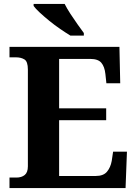

<svg xmlns="http://www.w3.org/2000/svg" viewBox="-20 -951 693 971"><path d="M28 0V-53H63Q89 -53 105 -66Q121 -79 121 -110V-599Q121 -640 103.5 -650.5Q86 -661 62 -661H28V-714H584L588 -530H518L513 -577Q509 -614 492.5 -633.5Q476 -653 437 -653H279V-403H517V-343H279V-61H464Q503 -61 521 -82.5Q539 -104 545 -137L552 -184H622L615 0ZM336 -771Q313 -785 284.5 -804.5Q256 -824 229 -846Q202 -868 180.5 -888Q159 -908 150 -921V-931H307Q318 -909 335.5 -882Q353 -855 371.5 -829Q390 -803 404 -784V-771Z"/></svg>

Font: Noto Serif Sinhala
Style: Bold
Weight: 700
Designer: Jelle Bosma - Monotype Design Team
Foundry: Monotype Imaging Inc.
Version: Version 2.007; ttfautohint (v1.8.4.7-5d5b)